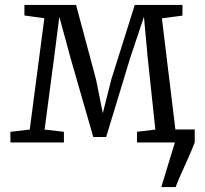

<svg xmlns="http://www.w3.org/2000/svg" viewBox="-20 -575 826 775"><path d="M631 180 686 0 660 -52.5H766V0Q754.5 30 741 60Q727.5 90 714 120Q700.5 150 689 180ZM22 0V-43L100 -52L159 -501.5L78.5 -512.5V-555H287L367.5 -255L395 -118L429.5 -255L524 -555H716.5V-512L633.5 -501L688 -52L764 -43V0H533V-43L607 -52L576.5 -339L561 -507L505.5 -341L408.5 -22H356.5L264.5 -341.5L219.5 -507.5L198 -339.5L160 -52L238 -43V0Z"/></svg>

Font: Merriweather Light
Style: Regular
Weight: 300
Designer: Eben Sorkin
Foundry: Eben Sorkin
Version: Version 2.100